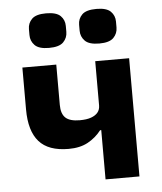

<svg xmlns="http://www.w3.org/2000/svg" viewBox="-53 -788 706 835"><g transform="rotate(-5 300.0 -371.0)"><path d="M374 -215H369Q345 -184 310.5 -165Q276 -146 226 -146Q138 -146 97 -192.5Q56 -239 56 -333V-516H204V-340Q204 -301 223 -283.5Q242 -266 285 -266Q315 -266 334.5 -273Q354 -280 364 -292.5Q374 -305 374 -323V-516H522V0H374ZM179 -591Q135 -591 117 -609.5Q99 -628 99 -654V-680Q99 -706 117 -724Q135 -742 179 -742Q224 -742 242 -724Q260 -706 260 -680V-654Q260 -628 242 -609.5Q224 -591 179 -591ZM399 -591Q354 -591 336 -609.5Q318 -628 318 -654V-680Q318 -706 336 -724Q354 -742 399 -742Q443 -742 461 -724Q479 -706 479 -680V-654Q479 -628 461 -609.5Q443 -591 399 -591Z"/></g></svg>

Font: Lilex
Style: Regular
Weight: 400
Monospace: yes
Designer: Mike Abbink, Paul van der Laan, Pieter van Rosmalen, Mikhael Khrustik
Foundry: Mikhael Khrustik
Version: Version 2.510